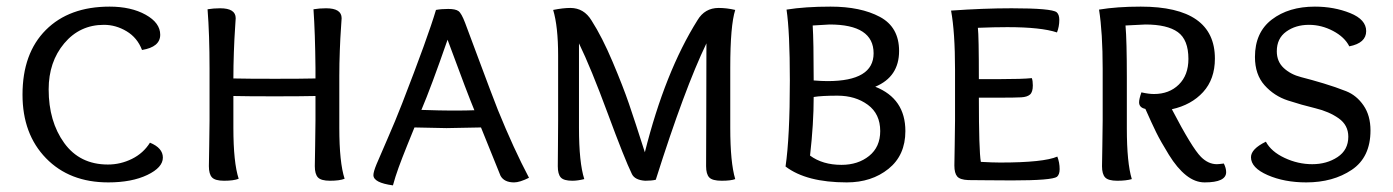

<svg xmlns="http://www.w3.org/2000/svg" viewBox="-20 -544 4208 580"><path d="M433 -113Q472 -97 472 -68Q472 -38 425 -15.5Q378 7 307 7Q190 7 119 -66Q48 -139 48 -258Q48 -383 118.5 -453.5Q189 -524 311 -524Q376 -524 420 -499.5Q464 -475 464 -439Q464 -402 409 -393Q395 -430 362.5 -449.5Q330 -469 294 -469Q221 -469 174 -413Q127 -357 127 -274Q127 -177 174 -112Q221 -47 306 -47Q344 -47 378.5 -64Q413 -81 433 -113Z M613 -180V-336Q613 -440 607 -516Q625 -519 645 -519Q692 -519 692 -489Q692 -485 690 -457Q688 -429 686.5 -387Q685 -345 685 -307Q727 -306 811 -306Q892 -306 933 -307V-339Q932 -444 927 -516Q945 -519 965 -519Q1012 -519 1012 -489Q1012 -485 1010 -458Q1008 -431 1006.5 -391Q1005 -351 1005 -315V-158Q1005 -53 1021 -4Q1006 2 977 2Q950 2 940.5 -8Q931 -18 931 -42Q931 -54 932 -103Q933 -152 933 -180V-254Q891 -253 810 -253Q726 -253 685 -254V-158Q685 -53 701 -4Q686 2 657 2Q630 2 620.5 -8Q611 -18 611 -42Q611 -54 612 -103Q613 -152 613 -180Z M1413 -211Q1394 -256 1332 -424Q1282 -280 1253 -212Q1313 -210 1345 -210Q1392 -210 1413 -211ZM1329 -157Q1308 -157 1232 -159Q1227 -147 1210.5 -106Q1194 -65 1184 -37.5Q1174 -10 1167 16Q1108 8 1108 -15Q1108 -25 1117.5 -48Q1127 -71 1150.5 -124.5Q1174 -178 1195 -232Q1273 -433 1297 -514Q1313 -517 1334 -517Q1356 -517 1365 -510.5Q1374 -504 1385 -475Q1393 -454 1428.5 -358.5Q1464 -263 1484 -212Q1532 -94 1578 -7Q1550 7 1533 7Q1503 7 1492 -13Q1486 -27 1433 -159Q1347 -157 1329 -157Z M2186 -340V-158Q2186 -53 2201 -3Q2188 2 2160 2Q2132 2 2122.5 -8Q2113 -18 2113 -42Q2113 -69 2113.5 -192.5Q2114 -316 2114 -413Q2048 -276 1961 -1Q1949 2 1929 2Q1898 0 1889 -18Q1867 -63 1816 -201Q1765 -339 1729 -413V-158Q1729 -53 1745 -3Q1725 2 1709 2Q1683 2 1674 -8Q1665 -18 1665 -42Q1665 -54 1665.5 -103Q1666 -152 1666 -180V-376Q1666 -464 1651 -514Q1681 -520 1703 -520Q1744 -520 1767 -482Q1799 -432 1830.5 -357.5Q1862 -283 1880 -230.5Q1898 -178 1928 -84Q1989 -327 2087 -483Q2109 -520 2151 -520Q2175 -520 2201 -514Q2186 -467 2186 -340Z M2486 -470 2435 -467Q2438 -420 2438 -301Q2462 -299 2480 -299Q2619 -299 2619 -383Q2619 -470 2486 -470ZM2522 -46Q2572 -46 2605.5 -73Q2639 -100 2639 -148Q2639 -200 2601.5 -227.5Q2564 -255 2510 -255Q2462 -255 2438 -251Q2438 -170 2427 -74Q2465 -46 2522 -46ZM2353 -41Q2366 -130 2366 -301Q2366 -448 2356 -515Q2412 -524 2489 -524Q2580 -524 2638 -493Q2696 -462 2696 -390Q2696 -312 2624 -282Q2715 -246 2715 -148Q2715 -75 2664 -34Q2613 7 2538 7Q2416 7 2353 -41Z M2934 -460Q2937 -436 2937 -305H3001Q3068 -305 3097 -308Q3100 -300 3100 -286Q3100 -266 3091.5 -258.5Q3083 -251 3065 -250Q3044 -249 3008 -249H2937Q2937 -88 2943 -55Q2979 -53 3001 -53Q3133 -53 3174 -71Q3181 -53 3181 -33Q3181 -17 3173 -10Q3158 1 3037 1Q3013 1 2960 0.5Q2907 0 2905 0Q2880 -1 2871.5 -11Q2863 -21 2863 -44Q2863 -58 2864 -105.5Q2865 -153 2865 -180V-333Q2865 -447 2853 -512Q2951 -519 3036 -519Q3157 -519 3172 -507Q3180 -500 3180 -484Q3180 -464 3173 -446Q3125 -462 3023 -462Q2984 -462 2934 -460Z M3608 -70Q3630 -48 3656 -48Q3661 -48 3677 -50Q3684 -36 3684 -24Q3684 7 3619 7Q3590 7 3563 -14.5Q3536 -36 3511 -76.5Q3486 -117 3472.5 -144.5Q3459 -172 3440 -215Q3421 -219 3421 -235Q3421 -245 3428 -265Q3450 -260 3466 -260Q3512 -260 3541 -288.5Q3570 -317 3570 -366Q3570 -424 3538 -447Q3506 -470 3440 -470Q3434 -470 3380 -467Q3384 -421 3384 -310V-156Q3384 -52 3399 -3Q3382 2 3355 2Q3328 2 3318.5 -8Q3309 -18 3309 -42Q3309 -54 3310 -103Q3311 -152 3311 -180V-336Q3311 -446 3300 -515Q3354 -524 3426 -524Q3650 -524 3650 -367Q3650 -305 3614.5 -266Q3579 -227 3520 -214Q3581 -97 3608 -70Z M4056 -404Q4042 -432 4007 -450.5Q3972 -469 3934 -469Q3894 -469 3865.5 -448.5Q3837 -428 3837 -389Q3837 -358 3858 -338.5Q3879 -319 3910.5 -311Q3942 -303 3978.5 -292Q4015 -281 4046.5 -268.5Q4078 -256 4099 -225.5Q4120 -195 4120 -150Q4120 -69 4063.5 -31Q4007 7 3926 7Q3860 7 3809.5 -15Q3759 -37 3759 -69Q3759 -94 3804 -116Q3820 -86 3860.5 -67Q3901 -48 3944 -48Q3988 -48 4020.5 -69.5Q4053 -91 4053 -131Q4053 -166 4024 -186.5Q3995 -207 3953.5 -217Q3912 -227 3870.5 -240.5Q3829 -254 3800 -286.5Q3771 -319 3771 -372Q3771 -446 3822 -485Q3873 -524 3952 -524Q4010 -524 4058.5 -504.5Q4107 -485 4107 -450Q4107 -414 4056 -404Z"/></svg>

Font: Overlock SC
Style: Regular
Weight: 400
Designer: Dario Muhafara
Foundry: Dario Manuel Muhafara
Version: Version 1.001